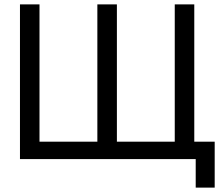

<svg xmlns="http://www.w3.org/2000/svg" viewBox="-20 -725 1009 875"><path d="M776.4 0V-705H865.4V0ZM71 0V-705H160V0ZM118.9 0V-79.3H830.4V0ZM423.7 0V-705H512.7V0ZM871.9 130V0H827.2V-79.3H958.4V130Z"/></svg>

Font: TikTok Sans Light
Style: Regular
Weight: 300
Version: Version 4.000